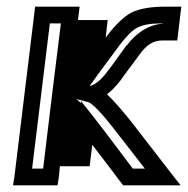

<svg xmlns="http://www.w3.org/2000/svg" viewBox="-20 -529 562 574"><path d="M176 -32H223H248L251 -57L256 -96C285 -59 313 -21 342 17L348 25H359H463H520L487 -17L371 -167C343 -202 319 -229 300 -247C318 -261 336 -281 352 -305L398 -367C420 -397 439 -408 466 -408H485H510L513 -433L519 -484L522 -509H497H470C431 -509 397 -503 374 -492C351 -480 325 -455 300 -422L296 -416L299 -444L302 -469H277H230H213L215 -484L218 -509H193H110H85L82 -484L23 0L19 25H44H127H152L156 0L159 -32H176ZM248 -272 279 -315 339 -396C361 -424 377 -440 392 -447C408 -455 429 -459 464 -459H466V-458C426 -456 387 -431 359 -393H358L313 -331L312 -330C286 -293 268 -277 249 -272H248ZM136 -249V-248L133 -224L109 -25H76L129 -459H162L139 -273L136 -249ZM222 -221 216 -226C214 -229 211 -231 208 -233L243 -224C255 -221 283 -193 329 -133L413 -25H377C338 -76 300 -128 260 -179L222 -227V-221Z"/></svg>

Font: Gamestation Display Outline
Style: Italic
Weight: 400
Designer: Jonas Hecksher
Foundry: Jonas Hecksher, Playtypeª, e-types AS
Version: Version 1.003